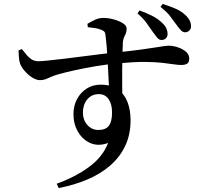

<svg xmlns="http://www.w3.org/2000/svg" viewBox="-20 -869 1040 975"><path d="M800 -666Q788 -666 778 -678Q768 -690 755 -708Q741 -728 725 -751Q709 -774 678 -801L689 -816Q724 -803 752 -789Q780 -775 800 -756Q818 -740 824.5 -725.5Q831 -711 831 -697Q831 -683 822.5 -674.5Q814 -666 800 -666ZM268 64Q360 31 430.5 -20Q501 -71 529 -143Q480 -125 440 -142Q400 -159 376.5 -199Q353 -239 353 -289Q353 -331 370.5 -364.5Q388 -398 419 -418.5Q450 -439 491 -439Q546 -439 579.5 -414.5Q613 -390 628 -349.5Q643 -309 643 -258Q643 -185 615.5 -127.5Q588 -70 538.5 -27.5Q489 15 422.5 43Q356 71 278 86ZM480 -209Q516 -209 532.5 -230Q549 -251 549 -298Q549 -340 531.5 -365.5Q514 -391 482 -391Q445 -391 423 -364Q401 -337 401 -298Q401 -260 423.5 -234.5Q446 -209 480 -209ZM183 -462Q165 -462 143.5 -475.5Q122 -489 105 -509Q88 -529 82 -546Q77 -561 76 -579Q75 -597 74 -613L91 -620Q106 -601 117.5 -587.5Q129 -574 142 -566.5Q155 -559 172 -558Q187 -558 223 -561.5Q259 -565 308 -571Q357 -577 407.5 -583.5Q458 -590 503 -595.5Q548 -601 575 -603Q650 -611 697.5 -617.5Q745 -624 772.5 -628.5Q800 -633 814 -635Q828 -637 835 -637Q858 -637 882.5 -629Q907 -621 924 -606.5Q941 -592 941 -572Q941 -552 930 -545.5Q919 -539 900 -539Q885 -539 862 -542.5Q839 -546 804 -550Q769 -554 716.5 -554.5Q664 -555 588 -548Q526 -543 467.5 -533Q409 -523 361 -512.5Q313 -502 281 -493Q258 -487 241.5 -479.5Q225 -472 212 -467Q199 -462 183 -462ZM534 -405Q534 -419 532.5 -445Q531 -471 529.5 -503.5Q528 -536 526 -570.5Q524 -605 521.5 -635.5Q519 -666 516 -688Q515 -702 510 -708Q505 -714 493 -718Q482 -723 464.5 -726Q447 -729 426 -731L424 -748Q440 -758 461 -768Q482 -778 505 -778Q530 -778 557.5 -770.5Q585 -763 604 -751Q623 -739 623 -724Q623 -705 614.5 -689.5Q606 -674 604 -655Q603 -637 602 -600Q601 -563 600.5 -517Q600 -471 600.5 -424Q601 -377 602 -340ZM919 -705Q908 -705 897.5 -716.5Q887 -728 874 -746Q860 -765 844 -786.5Q828 -808 795 -834L806 -849Q844 -837 871.5 -825Q899 -813 920 -794Q937 -778 943.5 -764Q950 -750 950 -736Q950 -722 941 -713.5Q932 -705 919 -705Z"/></svg>

Font: Noto Serif SC ExtraLight SemiBold
Style: Regular
Weight: 600
Version: Version 2.002-H1;hotconv 1.1.0;makeotfexe 2.6.0